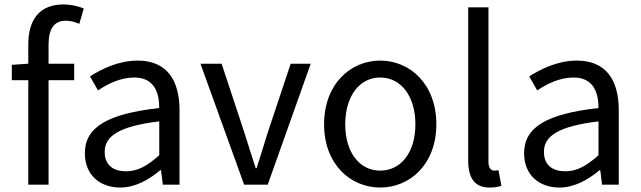

<svg xmlns="http://www.w3.org/2000/svg" viewBox="-20 -829 2879 862"><path d="M356 -791C330 -802 298 -809 265 -809C157 -809 107 -740 107 -630V-543L33 -538V-469H107V0H198V-469H313V-543H198V-629C198 -699 223 -736 275 -736C294 -736 316 -731 336 -722Z M520 13C587 13 648 -22 700 -65H703L711 0H786V-334C786 -468 730 -557 598 -557C511 -557 434 -518 384 -486L420 -423C463 -452 520 -481 583 -481C672 -481 695 -414 695 -344C464 -318 361 -259 361 -141C361 -43 429 13 520 13ZM546 -60C492 -60 450 -85 450 -147C450 -217 512 -262 695 -284V-132C642 -85 599 -60 546 -60Z M1076 0H1182L1375 -543H1285L1182 -234C1166 -181 1148 -125 1132 -74H1128C1111 -125 1094 -181 1077 -234L975 -543H880Z M1687 13C1820 13 1939 -91 1939 -271C1939 -452 1820 -557 1687 -557C1554 -557 1435 -452 1435 -271C1435 -91 1554 13 1687 13ZM1687 -63C1593 -63 1530 -146 1530 -271C1530 -396 1593 -481 1687 -481C1781 -481 1845 -396 1845 -271C1845 -146 1781 -63 1687 -63Z M2178 13C2202 13 2218 10 2231 5L2218 -65C2208 -63 2204 -63 2199 -63C2185 -63 2173 -74 2173 -102V-796H2082V-108C2082 -31 2110 13 2178 13Z M2492 13C2559 13 2620 -22 2672 -65H2675L2683 0H2758V-334C2758 -468 2702 -557 2570 -557C2483 -557 2406 -518 2356 -486L2392 -423C2435 -452 2492 -481 2555 -481C2644 -481 2667 -414 2667 -344C2436 -318 2333 -259 2333 -141C2333 -43 2401 13 2492 13ZM2518 -60C2464 -60 2422 -85 2422 -147C2422 -217 2484 -262 2667 -284V-132C2614 -85 2571 -60 2518 -60Z"/></svg>

Font: Noto Sans T Chinese Regular
Style: Regular
Weight: 400
Designer: Ryoko NISHIZUKA (kana & ideographs); Paul D. Hunt (Latin, Greek & Cyrillic); Wenlong ZHANG (bopomofo); Sandoll Communica
Foundry: Adobe Systems Incorporated
Version: Version 1.000;PS 1;hotconv 1.0.78;makeotf.lib2.5.61930